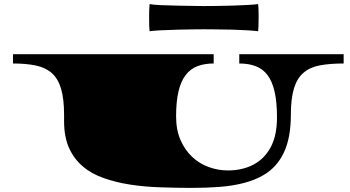

<svg xmlns="http://www.w3.org/2000/svg" viewBox="-20 -897 1725 945"><path d="M924.8 27.8Q846.2 27.8 769 24.9Q691.4 22.5 621.6 11.7Q551.8 1 492.2 -20Q431.6 -40.5 388.7 -77.1Q344.7 -113.8 320.1 -168.2Q295.4 -222.7 295.4 -300.3V-331.1Q295.4 -410.6 280.5 -460.4Q265.6 -510.3 234.9 -537.4Q204.1 -564.5 156.7 -574.5Q109.4 -584.5 43.9 -584.5V-630.4H1031.7V-584.5Q986.3 -584.5 951.7 -571.3Q917 -558.1 894 -527.8Q870.6 -497.6 858.6 -447.5Q846.7 -397.5 846.7 -323.7Q846.7 -257.8 868.4 -208Q890.1 -158.2 925.8 -125Q961.4 -91.3 1007.6 -74.7Q1053.7 -58.1 1102.1 -58.1Q1171.9 -58.1 1226.3 -86.2Q1280.8 -114.3 1312 -171.9Q1343.3 -229.5 1343.3 -319.3Q1343.3 -395 1331.5 -445.8Q1319.8 -496.6 1296.9 -527.3Q1273.4 -558.1 1238.5 -571.3Q1203.6 -584.5 1157.7 -584.5V-630.4H1671.4V-584.5Q1604 -584.5 1554.9 -575.4Q1505.9 -566.4 1474.1 -539.1Q1442.4 -512.2 1427 -462.4Q1411.6 -412.6 1411.6 -332.5Q1411.6 -219.2 1377.4 -146.7Q1343.3 -74.2 1278.3 -36.1Q1234.9 -10.3 1181.2 3.4Q1127 17.6 1062.5 22.7Q998 27.8 924.8 27.8ZM716.3 -743.2Q714.8 -755.9 714.4 -771Q713.9 -786.1 713.9 -817.4Q713.9 -829.6 714.4 -846.9Q714.8 -864.3 716.3 -877Q731.9 -873.5 768.1 -871.8Q804.2 -870.1 857.4 -869.1Q903.3 -868.7 933.3 -867.9Q963.4 -867.2 982.4 -867.2Q1003.9 -867.2 1047.4 -867.7Q1090.8 -868.2 1130.9 -869.6Q1164.1 -870.6 1200 -872.6Q1235.8 -874.5 1250.5 -877Q1251.5 -871.1 1252 -858.6Q1252.4 -846.2 1252.7 -834.2Q1252.9 -822.3 1252.9 -817.4Q1252.9 -811 1252.7 -795.4Q1252.4 -779.8 1252 -764.6Q1251.5 -749.5 1250.5 -743.2Q1234.4 -745.6 1201.4 -747.6Q1168.5 -749.5 1126.5 -751Q1084 -752 1041.3 -752.4Q998.5 -752.9 982.4 -752.9Q964.4 -752.9 931.4 -752.4Q898.4 -752 856.4 -751Q799.3 -749.5 765.1 -747.6Q731 -745.6 716.3 -743.2Z"/></svg>

Font: Asset
Style: Regular
Weight: 400
Version: Version 1.003; ttfautohint (v1.8.4.7-5d5b)